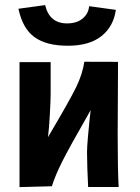

<svg xmlns="http://www.w3.org/2000/svg" viewBox="-20 -745 558 768"><path d="M248.5 -651.4Q287.1 -651.4 310.5 -670.9Q334 -690.4 336.4 -720.2L443.4 -705.6Q434.1 -638.7 385.5 -600.3Q336.9 -562 251.5 -562Q166.5 -562 118.7 -595.9Q70.8 -629.9 53.7 -710L160.6 -724.6Q177.7 -651.4 248.5 -651.4ZM317.4 -498 452.1 -497.6Q450.7 -317.9 450.7 -204.6Q450.7 -70.8 454.6 2.9H332.5Q328.6 -71.3 328.1 -135.7Q328.1 -155.8 331.8 -198Q335.4 -240.2 338.9 -272.5L342.8 -304.7Q256.3 -153.8 228.5 -98.1Q200.7 -42.5 187.5 0L58.1 3.4V-496.6H182.6V-370.1Q182.6 -344.7 179.4 -287.1Q176.3 -229.5 171.9 -196.3Q260.3 -345.7 285.2 -397.5Q310.1 -449.2 317.4 -498Z"/></svg>

Font: Fantasque Sans Mono
Style: Bold
Weight: 700
Monospace: yes
Designer: Jany Belluz
Version: Version 1.8.0 ; ttfautohint (v1.8.2)